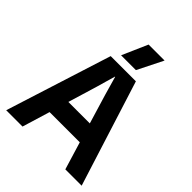

<svg xmlns="http://www.w3.org/2000/svg" viewBox="-245 -1028 1164 1164"><g transform="rotate(45 337.0 -446.0)"><path d="M660 0H520L466 -178H207L153 0H13L229 -680H445ZM428 -302 371 -491 337 -610H335L301 -491L244 -302ZM342 -892H479L397 -728H270Z"/></g></svg>

Font: CyStack Display
Style: Bold
Weight: 700
Designer: Weizhong Zhang
Foundry: 本地遙控
Version: Version 1.000;Glyphs 3.1.2 (3151)